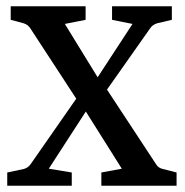

<svg xmlns="http://www.w3.org/2000/svg" viewBox="-20 -590 588 610"><path d="M302 0V-42L367 -54L238 -259L233 -260L77 -499Q69 -512 55 -516L14 -527V-570H252V-527L186 -514L304 -322H309L476 -68Q483 -56 498 -53L541 -42V0ZM3 0V-42L55 -53Q68 -56 77 -68L247 -312H269L401 -514L336 -527V-570H526V-527L479 -516Q464 -511 457 -500L293 -267H273L135 -54L208 -42V0Z"/></svg>

Font: Yrsa Medium
Style: Regular
Weight: 500
Designer: Anna Giedrys (Yrsa+Rasa design), David Brezina (Yrsa art-direction, Rasa art-direction, design)
Foundry: Rosetta Type Foundry
Version: Version 2.004